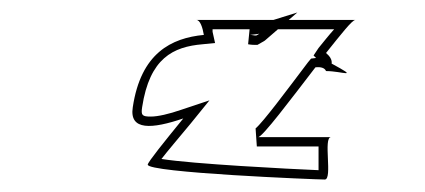

<svg xmlns="http://www.w3.org/2000/svg" viewBox="-20 -614 682 308"><path d="M193 -442C187 -404 224 -407 274 -424C243 -386 218 -355 217 -350C215 -337 488 -326 501 -326C514 -326 498 -394 511 -394H394C401 -394 446 -454 486 -506C495 -507 501 -505 503 -500C529 -500 558 -487 512 -512C513 -518 509 -524 503 -529C527 -559 545 -582 550 -582H295C301 -582 305 -570 307 -558C255 -553 206 -529 193 -442ZM208 -442C220 -521 258 -539 305 -543L325 -545L321 -563V-567H516C507 -557 500 -548 491 -537L483 -525L487 -521L479 -520L474 -514C440 -469 402 -418 390 -408L392 -379H491V-341C443 -343 289 -351 239 -359C249 -372 267 -393 286 -416L316 -453L271 -438C251 -431 233 -427 222 -427C208 -427 206 -429 208 -442ZM381 -573 378 -543C379 -543 382 -542 389 -542H393C396 -544 404 -548 405 -549L457 -594L393 -574C391 -574 387 -574 381 -573ZM381 -558C388 -559 393 -559 396 -560C395 -559 393 -558 391 -557C387 -557 385 -558 381 -558Z"/></svg>

Font: Ampere
Style: OuLnIta
Weight: 400
Version: Version 1